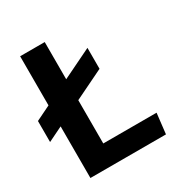

<svg xmlns="http://www.w3.org/2000/svg" viewBox="-168 -863 957 997"><g transform="rotate(-30 310.0 -365.0)"><path d="M1.5 -266.5 89.5 -309.5V0H542.5L556.5 -122H237V-381.5L414 -467.5V-593L237 -507V-730H89.5V-435.5L1.5 -392.5Z"/></g></svg>

Font: Monaspace Krypton
Style: Bold
Weight: 700
Designer: Riley Cran & the Lettermatic Team
Foundry: Lettermatic
Version: Version 1.200 (Monaspace Krypton)